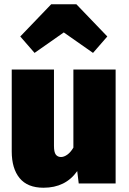

<svg xmlns="http://www.w3.org/2000/svg" viewBox="-20 -860 604 900"><path d="M522 0H349L342 -58Q287 20 184 20Q109 20 72 -25Q35 -70 35 -150V-534H233V-176Q233 -147 241.5 -135.5Q250 -124 266 -124Q280 -124 295.5 -135Q311 -146 324 -168V-534H522ZM75 -689 220 -840H338L483 -689L416 -612L279 -708L142 -612Z"/></svg>

Font: FiraGO Heavy
Style: Regular
Weight: 900
Designer: bBox Type
Foundry: bBox Type GmbH
Version: Version 1.001